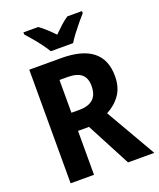

<svg xmlns="http://www.w3.org/2000/svg" viewBox="-167 -1034 937 1134"><g transform="rotate(-20 301.5 -466.5)"><path d="M277 -714Q540 -714 540 -506Q540 -436 507.5 -389.5Q475 -343 421 -315L603 0H438L293 -276H224V0H77V-714ZM274 -596H224V-390H276Q331 -390 360.5 -416.5Q390 -443 390 -499Q390 -548 362 -572Q334 -596 274 -596ZM234 -773Q221 -795 201 -822Q181 -849 159 -875Q137 -901 120 -920V-933H213Q235 -917 257 -897Q279 -877 303 -852Q328 -877 350 -897Q372 -917 396 -933H488V-920Q471 -901 449.5 -875Q428 -849 407.5 -822Q387 -795 374 -773Z"/></g></svg>

Font: Noto Sans Hebrew SemiCondensed
Style: Bold
Weight: 700
Width: 4
Designer: Monotype Design Team
Foundry: Monotype Imaging Inc.
Version: Version 2.004; ttfautohint (v1.8.4.7-5d5b)